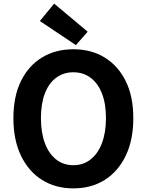

<svg xmlns="http://www.w3.org/2000/svg" viewBox="-20 -1026 810 1060"><path d="M385 14Q287 14 212.5 -32.5Q138 -79 96 -166Q54 -253 54 -374Q54 -494 96 -579Q138 -664 212.5 -709Q287 -754 385 -754Q484 -754 558 -708.5Q632 -663 674 -578.5Q716 -494 716 -374Q716 -253 674 -166Q632 -79 558 -32.5Q484 14 385 14ZM385 -114Q440 -114 480.5 -146Q521 -178 543 -236.5Q565 -295 565 -374Q565 -453 543 -509.5Q521 -566 480.5 -596.5Q440 -627 385 -627Q330 -627 289.5 -596.5Q249 -566 227.5 -509.5Q206 -453 206 -374Q206 -295 227.5 -236.5Q249 -178 289.5 -146Q330 -114 385 -114ZM399 -777 200 -910 279 -1006 464 -851Z"/></svg>

Font: Noto Sans KR Thin
Style: Bold
Weight: 700
Version: Version 2.004-H2;hotconv 1.0.118;makeotfexe 2.5.65603